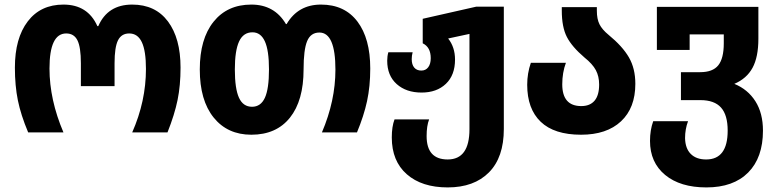

<svg xmlns="http://www.w3.org/2000/svg" viewBox="-20 -578 3375 838"><path d="M45 -283Q45 -411 101 -484.5Q157 -558 257 -558Q363 -558 405 -464H409Q450 -558 557 -558Q658 -558 713 -484.5Q768 -411 768 -283Q768 -205 755 -141.5Q742 -78 711 0H557Q617 -136 617 -277Q617 -356 599 -394Q581 -432 544 -432Q510 -432 495 -402Q480 -372 480 -302V-202H333V-302Q333 -372 318 -402Q303 -432 269 -432Q196 -432 196 -279Q196 -143 257 0H103Q71 -76 58 -140Q45 -204 45 -283Z M852 -275Q852 -408 912 -483Q972 -558 1077 -558Q1178 -558 1228 -473H1231Q1281 -558 1381 -558Q1484 -558 1540 -484Q1596 -410 1596 -279Q1596 -201 1582 -136.5Q1568 -72 1538 0H1385Q1444 -138 1444 -274Q1444 -436 1374 -436Q1336 -436 1320.5 -398.5Q1305 -361 1305 -275Q1305 -139 1245.5 -64.5Q1186 10 1077 10Q973 10 912.5 -65Q852 -140 852 -275ZM1154 -275Q1154 -358 1136 -397.5Q1118 -437 1082 -437Q1042 -437 1023.5 -397Q1005 -357 1005 -275Q1005 -191 1023 -151.5Q1041 -112 1080 -112Q1118 -112 1136 -151Q1154 -190 1154 -275Z M1690 22Q1690 -26 1702 -57H1853Q1842 -29 1842 16Q1842 118 1934 118Q2029 118 2029 -14V-430L1936 -410Q1966 -372 1966 -318Q1966 -250 1926 -212Q1886 -174 1820 -174Q1753 -174 1711.5 -211Q1670 -248 1670 -313Q1670 -333 1675 -350H1781Q1777 -335 1777 -320Q1777 -296 1788 -283Q1799 -270 1819 -270Q1838 -270 1849 -284.5Q1860 -299 1860 -324Q1860 -372 1825 -389V-496L2059 -549H2179V-15Q2179 109 2114 174.5Q2049 240 1934 240Q1821 240 1755.5 182.5Q1690 125 1690 22Z M2281 -208Q2281 -258 2297 -304H2450Q2434 -261 2434 -210Q2434 -115 2517 -115Q2555 -115 2575 -138.5Q2595 -162 2595 -209Q2595 -245 2580.5 -272Q2566 -299 2531 -327Q2476 -374 2454 -417Q2432 -460 2432 -532V-547H2585V-531Q2585 -495 2596.5 -472Q2608 -449 2636 -426Q2697 -376 2725 -327.5Q2753 -279 2753 -212Q2753 -107 2690.5 -48.5Q2628 10 2516 10Q2399 10 2340 -46.5Q2281 -103 2281 -208Z M2817 37Q2817 -10 2831 -49H2983Q2970 -14 2970 25Q2971 70 2995 94Q3019 118 3062 118Q3156 118 3156 -8Q3156 -76 3127 -108.5Q3098 -141 3037 -141H2952V-263H3036Q3091 -263 3115 -293Q3139 -323 3139 -389V-428H2990V-360H2847V-548H3290V-409Q3290 -329 3264.5 -282Q3239 -235 3185 -212Q3244 -188 3277 -136Q3310 -84 3310 -8Q3310 110 3245.5 175Q3181 240 3063 240Q2949 240 2883 185.5Q2817 131 2817 37Z"/></svg>

Font: Noto Sans Georgian Bold Narrow
Style: Regular
Weight: 700
Width: 4
Designer: Monotype Design team
Foundry: Monotype Imaging Inc.
Version: Version 1.000